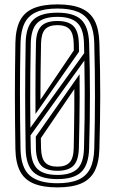

<svg xmlns="http://www.w3.org/2000/svg" viewBox="-20 -828 514 857"><path d="M236.5 8.4Q170.7 8.4 129.7 -9Q88.6 -26.4 69.3 -64.2Q49.9 -102 48.7 -163.3Q47.7 -229.2 47.1 -287.5Q46.5 -345.8 46.5 -401.4Q46.5 -457 47.1 -514.6Q47.7 -572.3 48.7 -637.1Q49.9 -698.4 69.3 -736Q88.7 -773.7 129.7 -791Q170.7 -808.4 236.5 -808.4Q301.4 -808.4 342 -791.1Q382.6 -773.7 402.2 -736.1Q421.8 -698.4 423.6 -637.4Q425.5 -572.6 426.5 -515Q427.5 -457.5 427.4 -402Q427.3 -346.5 426.4 -288Q425.5 -229.5 423.6 -162.7Q421.8 -100.8 401.7 -63.1Q381.5 -25.4 340.9 -8.5Q300.3 8.4 236.5 8.4ZM236.5 -84.2Q273.2 -84.2 290.7 -103Q308.2 -121.8 309.1 -167.7Q309.9 -208.9 310.6 -252.9Q311.2 -296.9 311.7 -341.9Q312.1 -386.9 311.8 -430.6L162.3 -211.3Q162.3 -206.5 162.5 -201.2Q162.6 -195.9 162.7 -190Q162.9 -184.1 163 -178Q163.1 -171.8 163.2 -165.6Q164.3 -122 181.3 -103.1Q198.3 -84.2 236.5 -84.2ZM236.5 -65.7Q187.1 -65.7 164.5 -88.5Q141.9 -111.2 140.3 -164.6Q140.3 -171.5 140.2 -180.6Q140.1 -189.8 139.9 -199.5Q139.8 -209.3 139.6 -217.9L335.2 -496.7Q335.9 -441.6 335.6 -388.9Q335.4 -336.2 334.5 -281.6Q333.6 -227.1 332 -165.7Q330.4 -111.2 307.7 -88.4Q285.1 -65.7 236.5 -65.7ZM236.5 -47.2Q295.2 -47.2 324.1 -73.3Q353 -99.5 354.9 -165.3Q356.8 -235.2 357.6 -300Q358.3 -364.7 358.1 -428.2Q357.9 -491.6 356.5 -557.7L116.3 -223.9Q116.3 -216.1 116.4 -208.6Q116.5 -201.2 116.8 -193.9Q117 -186.6 117.1 -179.4Q117.3 -172.1 117.4 -164.6Q118.8 -101.8 146.5 -74.5Q174.1 -47.2 236.5 -47.2ZM236.5 -10.1Q293 -10.1 328.7 -25.5Q364.4 -40.8 381.8 -74.6Q399.2 -108.5 400.7 -163.9Q402.4 -226.1 403.1 -282.8Q403.9 -339.5 403.9 -395.3Q404 -451.1 403.2 -510.2Q402.5 -569.4 400.7 -636.4Q399.2 -691.7 381.9 -725.4Q364.6 -759.1 328.9 -774.5Q293.2 -789.9 236.5 -789.9Q177.9 -789.9 142.1 -774Q106.2 -758.1 89.6 -724.4Q72.9 -690.6 71.6 -636.4Q70.3 -578.5 69.7 -524Q69.1 -469.4 69.1 -413.6Q69.1 -357.7 69.7 -296.4Q70.2 -235.1 71.6 -163.9Q73.2 -78.7 113.3 -44.4Q153.5 -10.1 236.5 -10.1ZM236.5 -28.6Q161.8 -28.6 128.9 -60Q95.9 -91.4 94.5 -163.9Q93.5 -229.3 92.9 -287.4Q92.3 -345.5 92.3 -401.1Q92.3 -456.8 92.9 -514.4Q93.5 -572.1 94.5 -636.4Q95.9 -708.7 128.8 -740Q161.6 -771.4 236.5 -771.4Q309.2 -771.4 342.3 -740.2Q375.4 -709.1 377.8 -635.7Q379.6 -576.9 380.6 -520Q381.5 -463 381.5 -405.8Q381.5 -348.6 380.6 -288.9Q379.7 -229.2 377.8 -164.6Q375.5 -91.1 342.2 -59.9Q308.9 -28.6 236.5 -28.6ZM115.7 -257.9 355.9 -590.8Q355.9 -598.1 355.6 -605.3Q355.4 -612.6 355.2 -620Q355.1 -627.4 354.9 -635.1Q353 -699.6 324.6 -726.2Q296.2 -752.8 236.5 -752.8Q174.1 -752.8 146.5 -725.6Q118.8 -698.5 117.4 -635.7Q115.9 -562.5 115.3 -499.2Q114.6 -436 114.8 -377.2Q114.9 -318.4 115.7 -257.9ZM138.4 -319.3Q138.2 -371.9 138.2 -425.2Q138.2 -478.5 138.8 -531.6Q139.5 -584.6 140.5 -635.6Q141.6 -687.7 163.8 -711Q186 -734.3 236.5 -734.3Q285.2 -734.3 307.9 -711.6Q330.5 -688.9 332 -634.4Q332.3 -625.5 332.4 -616Q332.6 -606.5 332.8 -597.4ZM160.4 -382.4 309.5 -603Q309.4 -610.2 309.3 -619.7Q309.2 -629.2 309.1 -632.7Q308.2 -678.1 290.9 -696.9Q273.6 -715.8 236.5 -715.8Q198.9 -715.8 181.6 -697.4Q164.3 -678.9 163.2 -634.7Q161.9 -568.3 161.2 -507Q160.5 -445.8 160.4 -382.4Z"/></svg>

Font: Big Shoulders Inline Text Thin
Style: Regular
Weight: 100
Designer: Patric King
Foundry: XO Type Co
Version: Version 2.002